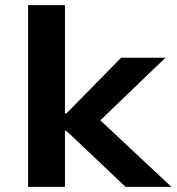

<svg xmlns="http://www.w3.org/2000/svg" viewBox="-20 -725 685 745"><path d="M89 0V-705H232V-285H238L450 -501H622L344 -234L348 -278L645 0H467L238 -217H232V0Z"/></svg>

Font: Nunito Sans 7pt SemiExpanded
Style: Bold
Weight: 700
Width: 6
Designer: Vernon Adams
Foundry: Vernon Adams
Version: Version 3.101;gftools[0.9.27]